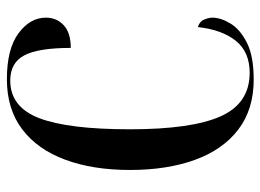

<svg xmlns="http://www.w3.org/2000/svg" viewBox="-122 -642 774 571"><g transform="rotate(-90 265.5 -357.0)"><path d="M314 10Q225 10 165 -36Q105 -82 75 -165Q45 -248 45 -358Q45 -468 75.5 -550.5Q106 -633 166 -678.5Q226 -724 315 -724Q405 -724 451.5 -689.5Q498 -655 498 -608Q498 -576 475.5 -555Q453 -534 408 -534Q408 -630 386 -672Q364 -714 311 -714Q232 -714 199 -627.5Q166 -541 166 -358Q166 -175 204.5 -88.5Q243 -2 334 -2Q396 -2 429 -43Q462 -84 470 -156Q487 -151 492.5 -137Q498 -123 498 -113Q498 -88 480.5 -59Q463 -30 423 -10Q383 10 314 10Z"/></g></svg>

Font: Noto Serif Display ExtraCondensed SemiBold
Style: Regular
Weight: 600
Width: 2
Designer: Monotype Design Team
Foundry: Monotype Imaging Inc.
Version: Version 2.009